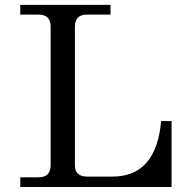

<svg xmlns="http://www.w3.org/2000/svg" viewBox="-20 -752 756 772"><path d="M669.9 0H61.5V-39.1H134.8Q183.6 -39.1 183.6 -87.9V-644.5Q183.6 -693.4 134.8 -693.4H61.5V-732.4H424.3V-693.4H330.1Q281.2 -693.4 281.2 -644.5V-87.9Q281.2 -42 330.1 -42H432.6Q607.9 -42 627.9 -265.1H669.9Z"/></svg>

Font: Munson
Style: Regular
Weight: 400
Designer: Paul James MIller
Foundry: High-Logic / Made with FontCreator
Version: Version 2.10;May 5, 2019;FontCreator 11.5.0.2430 64-bit